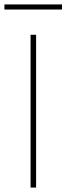

<svg xmlns="http://www.w3.org/2000/svg" viewBox="-35 -847 300 867"><path d="M245 -804H-15V-827H245ZM128 0H103V-690H128Z"/></svg>

Font: Exo 2.0 Thin
Style: Regular
Weight: 250
Designer: Natanael Gama
Version: Version 1.001;PS 001.001;hotconv 1.0.70;makeotf.lib2.5.58329